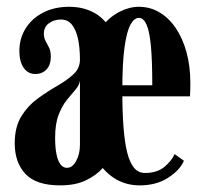

<svg xmlns="http://www.w3.org/2000/svg" viewBox="-20 -550 622 580"><path d="M161.5 10Q89.5 10 57 -24.5Q24.5 -59 24.5 -117Q24.5 -166.5 44.5 -198.8Q64.5 -231 93.8 -252.2Q123 -273.5 152.2 -290.2Q181.5 -307 201.5 -325.2Q221.5 -343.5 221.5 -370Q221.5 -404.5 215.8 -432Q210 -459.5 197.5 -475.2Q185 -491 164.5 -491Q143 -491 127.8 -479.8Q112.5 -468.5 112.5 -448.5Q112.5 -435.5 117.8 -426Q123 -416.5 128.2 -406.2Q133.5 -396 133.5 -378.5Q133.5 -354.5 120.8 -340.5Q108 -326.5 86.5 -326.5Q64.5 -326.5 51.5 -345.2Q38.5 -364 38.5 -396Q38.5 -434 57.5 -464.2Q76.5 -494.5 110.5 -512Q144.5 -529.5 189 -529.5Q233 -529.5 266.8 -510.2Q300.5 -491 319.5 -450.2Q338.5 -409.5 338.5 -344V-226Q338.5 -178 332.2 -143Q326 -108 315.2 -83.5Q304.5 -59 290.5 -42.5Q270.5 -20 239 -5Q207.5 10 161.5 10ZM182 -43Q199 -43 210.2 -64Q221.5 -85 221.5 -112.5V-306.5Q219.5 -292.5 208 -279.2Q196.5 -266 182.2 -248.5Q168 -231 157.2 -203.5Q146.5 -176 146.5 -134Q146.5 -105 150.5 -84.8Q154.5 -64.5 162.5 -53.8Q170.5 -43 182 -43ZM402 10Q363 10 331 -8.2Q299 -26.5 276.2 -61.8Q253.5 -97 241.2 -147.8Q229 -198.5 229 -263.5Q229 -334.5 244.8 -385.2Q260.5 -436 286 -467.8Q311.5 -499.5 341.2 -514.5Q371 -529.5 399.5 -529.5Q433.5 -529.5 462 -512.5Q490.5 -495.5 511.2 -464.8Q532 -434 543.5 -392Q555 -350 555 -299.5Q555 -289.5 554.8 -279.5Q554.5 -269.5 554 -259H342.5V-292.5H440Q440 -367 435.8 -411.8Q431.5 -456.5 422.5 -476.2Q413.5 -496 399.5 -496Q385.5 -496 374.2 -475.8Q363 -455.5 356.2 -407.5Q349.5 -359.5 349.5 -275.5Q349.5 -213.5 353 -167Q356.5 -120.5 364.2 -89.5Q372 -58.5 385 -43Q398 -27.5 418 -27.5Q455 -27.5 477 -46.2Q499 -65 507.5 -84.5L535.5 -64.5Q524 -36.5 488.2 -13.2Q452.5 10 402 10Z"/></svg>

Font: Imbue 24pt
Style: Bold
Weight: 700
Designer: Tyler Finck
Foundry: Etcetera Type Company
Version: Version 1.102